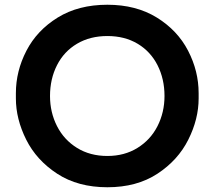

<svg xmlns="http://www.w3.org/2000/svg" viewBox="-20 -771 905 810"><path d="M47 -356V-378Q47 -471 91.5 -557Q136 -643 223.5 -697Q311 -751 433 -751Q554 -751 641.5 -697Q729 -643 773.5 -557Q818 -471 818 -378V-356Q818 -269 774.5 -182Q731 -95 644 -38Q557 19 433 19Q309 19 221.5 -38Q134 -95 90.5 -182Q47 -269 47 -356ZM674 -366Q674 -438 644.5 -496Q615 -554 560.5 -586.5Q506 -619 433 -619Q360 -619 305 -586.5Q250 -554 220.5 -496Q191 -438 191 -366Q191 -297 220.5 -239Q250 -181 305 -147Q360 -113 433 -113Q505 -113 560 -147Q615 -181 644.5 -239Q674 -297 674 -366Z"/></svg>

Font: Sora-SIA SemiBold
Style: Regular
Weight: 600
Designer: Jonathan Barnbrook, Julián Moncada
Foundry: Barnbrook Fonts
Version: Version 2.000